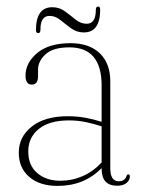

<svg xmlns="http://www.w3.org/2000/svg" viewBox="-20 -570 438 598"><path d="M38.5 -94.5Q38.5 -144 79.2 -176Q120 -208 190.5 -208Q220.5 -208 247.2 -203Q274 -198 296.5 -190.5V-304Q296.5 -422.5 196 -422.5Q145.5 -422.5 122 -401Q98.5 -379.5 98.5 -353.5V-332.5Q98.5 -306.5 79 -306.5Q59.5 -306.5 59.5 -334.5Q59.5 -374.5 96 -405Q132.5 -435.5 199.5 -435.5Q258 -435.5 290.8 -404Q323.5 -372.5 323.5 -316.5V-45.5Q323.5 -5.5 350 -5.5Q368.5 -5.5 374 -21.5Q376 -27 379.5 -27Q384.5 -27 384.5 -20.5Q384.5 -9 374.2 -0.2Q364 8.5 345 8.5Q296.5 8.5 296.5 -44.5V-46.5Q242.5 9 159.5 9Q103.5 9 71 -19Q38.5 -47 38.5 -94.5ZM68 -98Q68 -55 96 -31Q124 -7 168 -7Q204.5 -7 237.5 -21.5Q270.5 -36 296.5 -64V-176.5Q274 -184 248.5 -189.5Q223 -195 194.5 -195Q134 -195 101 -168.5Q68 -142 68 -98ZM241 -469Q219 -469 201.5 -481.8Q184 -494.5 168.2 -507.5Q152.5 -520.5 134.5 -520.5Q105.5 -520.5 106 -477Q106 -467 99 -467Q92 -467 92 -476Q92 -547.5 143 -547.5Q165 -547.5 182.2 -534.8Q199.5 -522 215.5 -509Q231.5 -496 250 -496Q278.5 -496 278.5 -539.5Q278.5 -549.5 285.5 -549.5Q292 -549.5 292 -540Q292 -469 241 -469Z"/></svg>

Font: Fraunces 144pt Soft Thin
Style: Regular
Weight: 100
Version: Version 1.000;[0bf87f6ff]